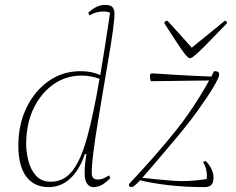

<svg xmlns="http://www.w3.org/2000/svg" viewBox="-20 -753 964 785"><path d="M179 12Q119 12 87 -31.5Q55 -75 55 -157Q55 -244 88.5 -313Q122 -382 179.5 -422Q237 -462 309 -462Q356 -462 390 -446Q400 -504 410 -569Q420 -634 430 -701Q418 -706 404 -706Q388 -706 373.5 -702Q359 -698 345 -690L341 -701Q359 -718 376 -725.5Q393 -733 409 -733Q432 -733 440 -723.5Q448 -714 448 -697Q448 -675 441.5 -627Q435 -579 424 -515.5Q413 -452 401.5 -382.5Q390 -313 379 -247Q368 -181 361.5 -128.5Q355 -76 355 -47Q355 -19 378 -19Q392 -19 402.5 -23.5Q413 -28 426 -36L431 -25Q406 0 390.5 6Q375 12 361 12Q346 12 336 -2Q326 -16 326 -44Q326 -64 328 -84Q330 -104 333 -123H327Q305 -58 267 -23Q229 12 179 12ZM87 -163Q87 -132 96 -96Q105 -60 127 -35Q149 -10 188 -10Q241 -10 276 -54.5Q311 -99 336.5 -192Q362 -285 387 -431Q373 -436 354 -440Q335 -444 313 -444Q250 -444 199 -408.5Q148 -373 117.5 -310Q87 -247 87 -163ZM517 12Q507 12 507 0Q607 -106 688.5 -206Q770 -306 835 -424L597 -421Q593 -430 593 -444Q593 -453 604 -453Q610 -453 636 -451Q662 -449 698.5 -447Q735 -445 773.5 -443Q812 -441 844 -440Q849 -451 855 -462Q866 -462 871 -459.5Q876 -457 876 -447Q876 -436 851.5 -395Q827 -354 786 -297.5Q745 -241 695 -182Q644 -121 612 -84Q580 -47 562 -26Q624 -19 688 -14Q752 -9 825 -21Q826 -26 826 -32Q826 -49 822 -63.5Q818 -78 810 -91L821 -95Q838 -77 845.5 -60Q853 -43 853 -27Q853 -5 843.5 3.5Q834 12 817 12Q734 12 664.5 3.5Q595 -5 553 -16Q535 3 528.5 7.5Q522 12 517 12ZM757 -515Q753 -515 748 -519Q743 -523 732.5 -536.5Q722 -550 703 -579Q684 -608 652 -658Q652 -668 665 -668Q701 -628 726.5 -600Q752 -572 764 -558Q781 -572 812.5 -597.5Q844 -623 899 -668Q908 -668 908 -658Q860 -608 831.5 -579Q803 -550 788 -536.5Q773 -523 767 -519Q761 -515 757 -515Z"/></svg>

Font: Petrona Thin
Style: Italic
Weight: 100
Italic angle: -9°
Designer: Ringo R. Seeber
Foundry: Ringo R. Seeber
Version: Version 2.001; ttfautohint (v1.8.3)